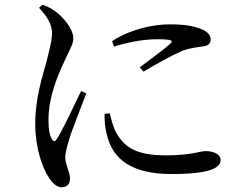

<svg xmlns="http://www.w3.org/2000/svg" viewBox="-20 -761 1040 812"><path d="M323 -376C299 -326 244 -209 221 -174C212 -160 205 -162 198 -175C191 -188 185 -208 185 -254C185 -349 223 -439 251 -499C276 -555 290 -574 290 -598C290 -643 242 -692 218 -710C200 -724 184 -732 160 -741L145 -728C177 -694 201 -658 200 -620C199 -583 188 -547 176 -498C160 -438 129 -348 129 -237C129 -138 158 -52 188 -8C203 15 221 31 241 31C264 31 276 17 276 -7C276 -32 256 -65 256 -96C256 -113 262 -136 272 -169C282 -207 325 -312 345 -366ZM422 -279C422 -252 424 -221 432 -191C457 -85 540 -25 706 -25C818 -25 913 -37 913 -84C913 -110 881 -122 850 -122C827 -122 788 -104 682 -104C558 -104 507 -137 472 -199C459 -222 450 -258 444 -282ZM462 -564C546 -590 607 -595 645 -595C713 -595 712 -588 700 -576C681 -558 615 -509 571 -476L587 -458C638 -489 707 -527 751 -546C786 -559 814 -561 840 -565C862 -568 871 -578 871 -594C871 -608 862 -624 838 -635C805 -650 766 -658 698 -658C627 -658 533 -638 454 -587Z"/></svg>

Font: Source Han Serif JP Medium
Style: Regular
Weight: 500
Designer: Ryoko NISHIZUKA 西塚涼子 (kana & ideographs); Frank Grießhammer (Latin, Greek & Cyrillic); Wenlong ZHANG 张文龙 (bopomofo); San
Foundry: Adobe Systems Incorporated
Version: Version 1.001;PS 1.001;hotconv 16.6.54;makeotf.lib2.5.65590